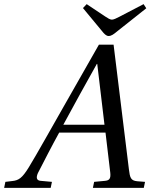

<svg xmlns="http://www.w3.org/2000/svg" viewBox="-43 -908 727 928"><path d="M358 -869 449 -759C460 -745 470 -734 482 -734C495 -734 506 -742 524 -757L664 -868L651 -888L534 -827C521 -820 506 -813 498 -813C489 -813 478 -820 466 -828L376 -888ZM-23 0H202L208 -29L153 -34C133 -36 131 -50 140 -71C173 -135 206 -200 243 -267H467L490 -73C493 -44 485 -36 465 -34L412 -29L406 0H652L658 -29L620 -32C589 -35 585 -49 580 -90L506 -692H435L267 -397C216 -308 133 -159 96 -99C64 -47 47 -36 16 -33L-17 -29ZM263 -305C316 -404 371 -502 425 -599H427L462 -305Z"/></svg>

Font: Heuristica
Style: Italic
Weight: 400
Italic angle: -13°
Version: Version 1.0.1